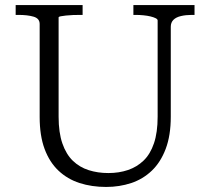

<svg xmlns="http://www.w3.org/2000/svg" viewBox="-20 -730 832 760"><path d="M212 -268Q212 -205 227 -162Q242 -119 268.5 -93.5Q295 -68 331 -56.5Q367 -45 409 -45Q451 -45 486.5 -57Q522 -69 548.5 -94.5Q575 -120 589.5 -163Q604 -206 604 -268V-649Q604 -654 596 -658Q588 -662 575.5 -665Q563 -668 547.5 -669.5Q532 -671 518 -671H508V-710H750V-671H739Q716 -671 696.5 -666.5Q677 -662 666.5 -651.5Q656 -641 656 -624V-268Q656 -194 636 -141Q616 -88 581 -54.5Q546 -21 499.5 -5.5Q453 10 400 10Q343 10 295 -5.5Q247 -21 211.5 -54.5Q176 -88 156.5 -140.5Q137 -193 137 -267V-635Q137 -657 113 -664Q89 -671 53 -671H42V-710H307V-671H298Q284 -671 269 -670.5Q254 -670 241 -668.5Q228 -667 220 -665.5Q212 -664 212 -661Z"/></svg>

Font: Roboto Serif 36pt Light
Style: Regular
Weight: 300
Designer: Greg Gazdowicz
Foundry: Commercial Type
Version: Version 1.008